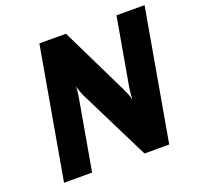

<svg xmlns="http://www.w3.org/2000/svg" viewBox="-123 -832 991 964"><g transform="rotate(-20 372.5 -350.0)"><path d="M60 0 183 -700H325L501 -339Q506.5 -328 514 -310.2Q521.5 -292.5 525 -275Q526 -293 528 -311.2Q530 -329.5 532 -342L595 -700H745L622 0H490L302 -378Q299 -384 295.5 -393Q292 -402 288.5 -412.5Q285 -423 282 -434Q282 -425 281.2 -414.5Q280.5 -404 279 -394Q277.5 -384 276 -376L210 0Z"/></g></svg>

Font: Overpass Black
Style: Italic
Weight: 900
Italic angle: -10°
Designer: Delve Withrington, Dave Bailey, Thomas Jockin
Foundry: Delve Fonts LLC
Version: Version 4.000